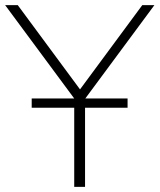

<svg xmlns="http://www.w3.org/2000/svg" viewBox="-21 -725 619 745"><path d="M267 0V-367L278 -328L-1 -705H48L297 -368H282L531 -705H578L299 -328L309 -367V0ZM102 -307V-343H474V-307Z"/></svg>

Font: Nunito Sans 12pt ExtraLight
Style: Regular
Weight: 200
Designer: Vernon Adams
Foundry: Vernon Adams
Version: Version 3.101;gftools[0.9.27]